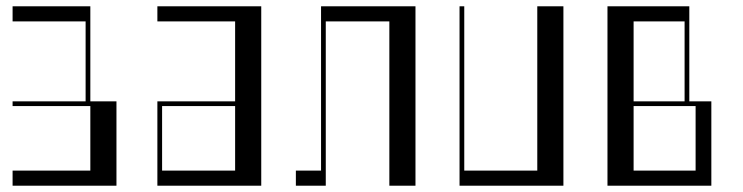

<svg xmlns="http://www.w3.org/2000/svg" viewBox="-20 -590 2360 610"><path d="M20 -570H267V-268H350V0H20V-48H267V-253H20V-268H252V-522H20Z M480 -268H727V-522H480V-570H810V0H480ZM727 -48V-253H495V-48Z M1300 0H1217V-522H1015V0H920V-48H1000V-570H1300Z M1440 -570H1455V-48H1687V-570H1770V0H1440Z M1910 -570H2170V-268H2240V0H1910ZM2190 -48V-253H1993V-48ZM2155 -268V-522H1993V-268Z"/></svg>

Font: Facade Sud
Style: Regular
Weight: 100
Designer: Éléonore Fines
Foundry: Velvetyne Type Foundry
Version: Version 1.001;Glyphs 3.2 (3202)